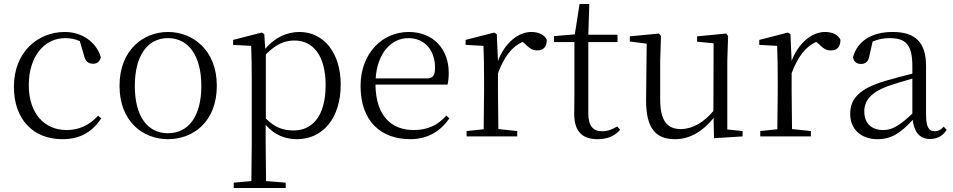

<svg xmlns="http://www.w3.org/2000/svg" viewBox="-20 -687 4800 967"><path d="M294 14C387 14 446 -25 490 -91L474 -104C429 -55 376 -32 316 -32C204 -32 125 -115 125 -258C125 -404 204 -495 308 -495C333 -495 357 -491 382 -480L403 -408C410 -379 423 -366 449 -366C469 -366 482 -376 488 -399C464 -477 392 -526 306 -526C172 -526 50 -426 50 -250C50 -85 148 14 294 14Z M826 14C953 14 1072 -74 1072 -255C1072 -435 951 -526 826 -526C702 -526 582 -435 582 -255C582 -75 700 14 826 14ZM826 -16C723 -16 659 -101 659 -254C659 -407 723 -495 826 -495C929 -495 994 -407 994 -254C994 -101 929 -16 826 -16Z M1476 14C1605 14 1696 -91 1696 -261C1696 -422 1610 -526 1488 -526C1429 -526 1366 -501 1316 -441L1311 -515L1298 -523L1154 -486V-461L1245 -456C1247 -406 1248 -351 1248 -282V30L1246 225L1157 233V260H1419V233L1320 225L1318 30V-58C1366 -3 1422 14 1476 14ZM1319 -413C1372 -467 1417 -483 1463 -483C1555 -483 1620 -409 1620 -259C1620 -94 1547 -30 1459 -30C1407 -30 1365 -44 1319 -90Z M2046 14C2134 14 2199 -26 2243 -91L2228 -105C2186 -57 2134 -32 2064 -32C1952 -32 1873 -102 1871 -261H2234C2238 -277 2240 -297 2240 -321C2240 -438 2164 -526 2038 -526C1907 -526 1796 -420 1796 -254C1796 -74 1901 14 2046 14ZM1872 -292C1880 -418 1950 -495 2036 -495C2122 -495 2171 -431 2171 -346C2171 -309 2162 -292 2129 -292Z M2488 -318C2519 -401 2558 -452 2612 -476L2622 -468C2645 -445 2661 -433 2685 -433C2719 -433 2733 -452 2734 -486C2724 -511 2694 -526 2656 -526C2588 -526 2521 -468 2488 -380L2482 -515L2469 -523L2325 -486V-461L2415 -456C2417 -406 2418 -354 2418 -285V-227L2416 -36L2330 -27V0H2585V-27L2490 -37L2488 -227Z M2990 14C3039 14 3076 -2 3103 -33L3089 -50C3062 -35 3042 -26 3012 -26C2967 -26 2943 -53 2943 -116V-475H3090V-512H2943L2948 -667H2899L2875 -514L2770 -505V-475H2873V-201C2873 -165 2872 -146 2872 -115C2872 -28 2909 14 2990 14Z M3576 9 3720 0V-27L3643 -35V-379L3647 -506L3637 -518L3491 -504V-477L3574 -469L3573 -128C3525 -71 3468 -37 3409 -37C3342 -37 3305 -76 3305 -187V-379L3309 -506L3299 -518L3152 -504V-478L3237 -467L3234 -185C3233 -37 3285 14 3380 14C3458 14 3523 -29 3574 -93Z M3967 -318C3998 -401 4037 -452 4091 -476L4101 -468C4124 -445 4140 -433 4164 -433C4198 -433 4212 -452 4213 -486C4203 -511 4173 -526 4135 -526C4067 -526 4000 -468 3967 -380L3961 -515L3948 -523L3804 -486V-461L3894 -456C3896 -406 3897 -354 3897 -285V-227L3895 -36L3809 -27V0H4064V-27L3969 -37L3967 -227Z M4664 13C4699 13 4728 -2 4748 -33L4733 -49C4717 -32 4705 -26 4688 -26C4659 -26 4644 -45 4644 -111V-354C4644 -476 4588 -526 4476 -526C4369 -526 4297 -479 4276 -398C4280 -377 4294 -365 4316 -365C4339 -365 4354 -376 4359 -407L4375 -478C4404 -490 4432 -495 4459 -495C4539 -495 4575 -466 4575 -354V-316C4530 -305 4481 -292 4437 -279C4309 -241 4262 -190 4262 -114C4262 -31 4322 14 4399 14C4471 14 4516 -18 4577 -83C4584 -23 4611 13 4664 13ZM4575 -115C4509 -52 4471 -32 4429 -32C4371 -32 4333 -64 4333 -126C4333 -179 4365 -221 4451 -253C4488 -266 4532 -279 4575 -291Z"/></svg>

Font: Noto Serif CJK HK Light
Style: Regular
Weight: 300
Designer: Ryoko NISHIZUKA 西塚涼子 (kana & ideographs); Frank Grießhammer (Latin, Greek & Cyrillic); Wenlong ZHANG 张文龙 (bopomofo); San
Foundry: Adobe
Version: Version 2.001;hotconv 1.1.0;makeotfexe 2.6.0